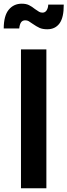

<svg xmlns="http://www.w3.org/2000/svg" viewBox="-41 -1010 362 1030"><path d="M71.5 -745H207.8V0H71.5ZM134.2 -882.2Q120.5 -892.2 112.6 -896.6Q104.8 -901 94.5 -901Q79 -901 71.6 -889.6Q64.2 -878.2 62.2 -857.2H-21Q-20.8 -925.5 5.9 -957.9Q32.5 -990.2 75.8 -990.2Q98.8 -990.2 114.5 -982.5Q130.2 -974.8 147.2 -961Q161 -951 169 -946.6Q177 -942.2 187 -942.2Q201.2 -942.2 209.2 -954.6Q217.2 -967 217.8 -985.2H301Q301.5 -916.2 278.4 -884.6Q255.2 -853 212.8 -853Q187.5 -853 171.2 -860.4Q155 -867.8 134.2 -882.2Z"/></svg>

Font: Trafiko Sans Variable
Style: Regular
Weight: 400
Designer: Gumpita Rahayu / Trafiko
Foundry: Tokotype / Trafiko
Version: Version 0.001;FEAKit 1.0